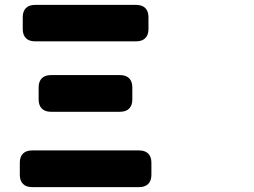

<svg xmlns="http://www.w3.org/2000/svg" viewBox="-20 -725 1040 785"><path d="M61 -60V-10C61 22 79 40 111 40H549C581 40 599 22 599 -10V-60C599 -92 581 -110 549 -110H111C79 -110 61 -92 61 -60ZM73 -606C73 -574 91 -556 123 -556H537C569 -556 587 -574 587 -606V-655C587 -687 569 -705 537 -705H123C91 -705 73 -687 73 -655ZM138 -318C138 -286 156 -268 188 -268H471C503 -268 521 -286 521 -318V-368C521 -400 503 -418 471 -418H188C156 -418 138 -400 138 -368Z"/></svg>

Font: コーポレート・ロゴ（ラウンド）ver3 Bold
Style: Regular
Weight: 700
Designer: [KANA_main] LOGOTYPE.JP [Source Han Sans] Ryoko NISHIZUKA 西塚涼子 (kana, bopomofo & ideographs); Paul D. Hunt (Latin, Greek
Version: Version 12.001;FEAKit 1.0